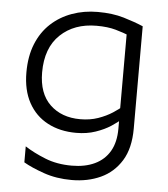

<svg xmlns="http://www.w3.org/2000/svg" viewBox="-51 -586 699 801"><g transform="rotate(5 298.0 -186.0)"><path d="M518.1 -68.4Q518.1 14.2 485.9 66.3Q453.7 118.4 399.6 143.2Q345.5 168 278.6 168Q214.1 168 161.4 149.5Q108.7 131.1 75.7 111.8V44.8Q111.9 68.4 161.5 88.3Q211.1 108.3 273.9 108.3Q329.2 108.3 369.8 89.1Q410.4 69.9 432.4 32.1Q454.3 -5.7 454.3 -61.9V-472L467.7 -452Q439.9 -463.2 406.5 -472.7Q373.2 -482.1 326.4 -482.1Q233.3 -482.1 175 -426.8Q116.8 -371.5 116.8 -268.9Q116.8 -180.6 165.2 -134.2Q213.6 -87.8 292.1 -87.8Q332.8 -87.8 366.5 -99.5Q400.2 -111.3 426 -128Q451.7 -144.8 466.9 -158.4V-104.8Q451.9 -90.1 424.8 -72.4Q397.8 -54.7 361.1 -42.2Q324.5 -29.6 279.9 -29.6Q211.9 -29.6 160.3 -56.9Q108.7 -84.1 80.1 -136.4Q51.5 -188.8 51.5 -263.2Q51.5 -330.7 72.4 -382.3Q93.3 -433.9 131 -468.9Q168.7 -503.8 218.9 -521.9Q269 -540 326.7 -540Q388.4 -540 435.5 -526Q482.6 -512 518.1 -496.7Z"/></g></svg>

Font: Roundo Variable
Style: Regular
Weight: 200
Designer: Shiva Nallaperumal
Foundry: Indian Type Foundry
Version: Version 2.000